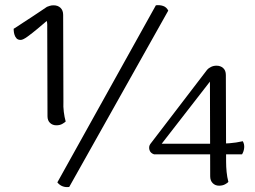

<svg xmlns="http://www.w3.org/2000/svg" viewBox="-20 -727 1009 760"><path d="M203 -231Q188 -231 178 -240.5Q168 -250 168 -267L167 -612Q167 -622 167 -629.5Q167 -637 165 -644Q150 -631 129 -613.5Q108 -596 89.5 -582.5Q71 -569 62 -569Q51 -569 45.5 -575Q40 -581 37.5 -589Q35 -597 34.5 -604Q34 -611 34 -613Q36 -614 47.5 -621.5Q59 -629 75.5 -640Q92 -651 110 -662.5Q128 -674 143 -684.5Q158 -695 166 -700Q171 -702 177.5 -704Q184 -706 192 -706Q209 -706 219.5 -696Q230 -686 230 -668L231 -324Q230 -305 232.5 -284.5Q235 -264 240 -246Q236 -242 226.5 -236.5Q217 -231 203 -231ZM597 -706Q612 -708 625.5 -703.5Q639 -699 646 -685L254 13Q240 15 228 10.5Q216 6 207 -5ZM875 -86Q875 -67 877 -46.5Q879 -26 884 -7Q881 -3 871 2.5Q861 8 847 8Q832 8 822 -2Q812 -12 812 -29L811 -404L620 -158H836Q862 -158 888.5 -160Q915 -162 941 -168Q948 -156 946.5 -141.5Q945 -127 938 -116H590Q575 -121 571.5 -134Q568 -147 575 -157L800 -451Q805 -457 815 -462Q825 -467 837 -467Q853 -467 863.5 -457.5Q874 -448 874 -430Z"/></svg>

Font: Arima Thin
Style: Regular
Weight: 400
Version: Version 1.100